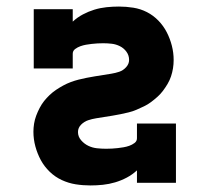

<svg xmlns="http://www.w3.org/2000/svg" viewBox="-20 -558 640 586"><path d="M256 8Q233 8 211 4.5Q189 1 168.5 -8.5Q148 -18 131.5 -34Q115 -50 104.5 -69.5Q94 -89 88 -111Q82 -133 82 -156Q82 -168 84 -180.5Q86 -193 90.5 -205Q95 -217 101 -228.5Q107 -240 114.5 -249.5Q122 -259 131.5 -268Q141 -277 151.5 -284Q162 -291 173 -297Q184 -303 196 -307.5Q208 -312 220 -315Q232 -318 244.5 -320.5Q257 -323 269.5 -325Q282 -327 294.5 -329Q307 -331 319.5 -333Q332 -335 344 -339Q356 -343 365 -353Q374 -363 374 -375Q374 -389 366 -400Q358 -411 346 -417Q334 -423 321 -424.5Q308 -426 295 -426Q286 -426 277.5 -425.5Q269 -425 260 -424Q251 -423 242.5 -421.5Q234 -420 225.5 -417Q217 -414 209.5 -408.5Q202 -403 202 -394V-349H83V-530H202V-492Q216 -505 233 -514Q250 -523 268 -528.5Q286 -534 305 -536Q324 -538 343 -538Q365 -538 387 -534.5Q409 -531 428.5 -521Q448 -511 463.5 -495Q479 -479 489 -459.5Q499 -440 504.5 -418.5Q510 -397 510 -375Q510 -362 508 -349.5Q506 -337 502 -325Q498 -313 491.5 -302Q485 -291 477.5 -281Q470 -271 460.5 -262.5Q451 -254 441 -246.5Q431 -239 419.5 -233.5Q408 -228 396.5 -223Q385 -218 372.5 -215Q360 -212 348 -209.5Q336 -207 323.5 -205Q311 -203 298.5 -201Q286 -199 273.5 -197Q261 -195 249 -191Q237 -187 227.5 -177.5Q218 -168 218 -155Q218 -141 227.5 -130Q237 -119 249.5 -113Q262 -107 276 -105.5Q290 -104 304 -104Q313 -104 322 -104.5Q331 -105 339.5 -106Q348 -107 357 -108.5Q366 -110 374.5 -113Q383 -116 390.5 -121.5Q398 -127 398 -136V-181H517V0H398V-38Q384 -25 367 -16Q350 -7 331.5 -1.5Q313 4 294 6Q275 8 256 8Z"/></svg>

Font: Iosevka Curly Slab HvEx
Style: Regular
Weight: 900
Width: 7
Monospace: yes
Designer: Belleve Invis
Foundry: Belleve Invis
Version: Version 11.1.0; ttfautohint (v1.8.3)